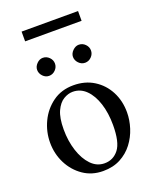

<svg xmlns="http://www.w3.org/2000/svg" viewBox="-153 -902 805 1003"><g transform="rotate(-20 250.0 -400.5)"><path d="M465.8 -231.9Q465.8 -189 451.9 -145.3Q438 -101.6 410.4 -65.4Q382.8 -29.3 341.6 -7.3Q300.3 14.6 245.1 14.6Q182.6 14.6 135 -18.1Q87.4 -50.8 60.5 -104Q33.7 -157.2 33.7 -219.2Q33.7 -279.8 59.8 -334.7Q85.9 -389.6 134.5 -424.8Q183.1 -460 250 -460Q314.5 -460 363 -429.7Q411.6 -399.4 438.7 -347.7Q465.8 -295.9 465.8 -231.9ZM374.5 -194.3Q374.5 -260.7 357.4 -314Q340.3 -367.2 309.1 -398.2Q277.8 -429.2 234.9 -429.2Q209.5 -429.2 183.8 -413.8Q158.2 -398.4 141.1 -361.6Q124 -324.7 124 -259.8Q124 -195.8 141.6 -141.4Q159.2 -86.9 190.9 -54Q222.7 -21 265.6 -21Q314 -21 344.2 -59.8Q374.5 -98.6 374.5 -194.3ZM399.4 -599.6Q399.4 -579.6 384.5 -564.5Q369.6 -549.3 349.1 -549.3Q329.1 -549.3 314.2 -564.7Q299.3 -580.1 299.3 -599.6Q299.3 -618.2 314.9 -633.8Q330.6 -649.4 349.1 -649.4Q369.6 -649.4 384.5 -634.5Q399.4 -619.6 399.4 -599.6ZM199.2 -599.6Q199.2 -579.6 184.3 -564.5Q169.4 -549.3 148.9 -549.3Q129.4 -549.3 114.7 -564.7Q100.1 -580.1 100.1 -599.6Q100.1 -618.2 115.2 -633.8Q130.4 -649.4 148.9 -649.4Q169.4 -649.4 184.3 -634.5Q199.2 -619.6 199.2 -599.6ZM406.2 -761.7H92.3V-815.9H406.2Z"/></g></svg>

Font: BabelStone Roman
Style: Regular
Weight: 400
Designer: Walt Agee, Victor Gaultney, Peter Martin, Debbi Hosken, Becca Hirsbrunner (SIL); Andrew West (BabelStone)
Foundry: BabelStone
Version: Version 16.000